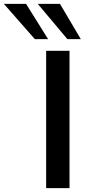

<svg xmlns="http://www.w3.org/2000/svg" viewBox="-125 -966 489 986"><path d="M112 0V-705H232V0ZM221 -765 69 -946H183L290 -765ZM54 -765 -105 -946H9L122 -765Z"/></svg>

Font: Nunito Sans 10pt Expanded SemiBold
Style: Regular
Weight: 600
Width: 7
Designer: Vernon Adams
Foundry: Vernon Adams
Version: Version 3.101;gftools[0.9.27]